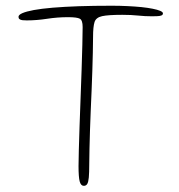

<svg xmlns="http://www.w3.org/2000/svg" viewBox="-20 -614 610 654"><path d="M265.5 19Q255.5 19 251.5 4.2Q247.5 -10.5 247.5 -48.5Q247.5 -67 248.5 -102.8Q249.5 -138.5 251 -184.2Q252.5 -230 254.5 -280Q256.5 -330 258 -377Q259.5 -424 260.5 -462Q261.5 -500 261.5 -522Q261.5 -545 252 -550.2Q242.5 -555.5 211.5 -555.5Q176 -555.5 140.2 -550Q104.5 -544.5 71 -544.5Q63 -544.5 56.5 -545.2Q50 -546 46.5 -548.8Q43 -551.5 43 -556.5Q43 -563.5 56.2 -569.2Q69.5 -575 95.2 -579.8Q121 -584.5 159.5 -587.8Q198 -591 248.5 -592.8Q299 -594.5 361 -594.5Q388.5 -594.5 414.2 -593.2Q440 -592 462 -589.8Q484 -587.5 500.2 -584.2Q516.5 -581 525.8 -577Q535 -573 535 -568.5Q535 -563.5 530.2 -561.5Q525.5 -559.5 517.2 -559Q509 -558.5 498 -558.5Q473.5 -558.5 450.2 -561Q427 -563.5 396.5 -563.5Q349 -563.5 328 -559Q307 -554.5 302 -538.8Q297 -523 297 -488.5Q297 -464.5 296.2 -435.2Q295.5 -406 294.5 -373Q293.5 -340 292 -305.2Q290.5 -270.5 289 -236Q287.5 -201.5 286.5 -168.8Q285.5 -136 284.8 -107Q284 -78 284 -54.5Q284 -25.5 282.5 -9.5Q281 6.5 277 12.8Q273 19 265.5 19Z"/></svg>

Font: Gluten Thin Thin
Style: Regular
Weight: 250
Version: Version 1.300